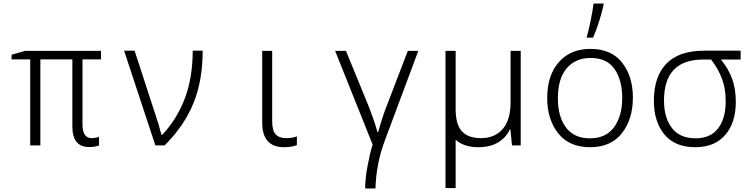

<svg xmlns="http://www.w3.org/2000/svg" viewBox="-20 -818 4240 1080"><path d="M537 0V-49Q519 -41 496 -41Q444 -41 444 -118V-484H548V-532H122L45 -510V-484H150V0H207V-484H387V-107Q387 9 481 9Q516 9 537 0Z M906 0Q1016 -110 1068 -237Q1120 -364 1120 -533H1064Q1064 -383 1020 -265.5Q976 -148 892 -59H889Q886 -69 881 -84.5Q876 -100 871 -122L737 -533H678L854 0Z M1650 -2V-51Q1625 -41 1590 -41Q1550 -41 1530.5 -62.5Q1511 -84 1511 -135V-532H1455V-128Q1455 10 1578 10Q1621 10 1650 -2Z M2092 242Q2096 101 2146 -31L2333 -532H2274L2152 -214Q2138 -177 2127 -142.5Q2116 -108 2107 -75H2103Q2093 -114 2078.5 -153.5Q2064 -193 2055 -217L1926 -532H1865L2076 -5Q2061 43 2047.5 115.5Q2034 188 2034 242Z M2670 10Q2739 10 2783.5 -18Q2828 -46 2848 -90H2851L2860 0H2909V-532H2852V-243Q2852 -143 2807.5 -92Q2763 -41 2685 -41Q2614 -41 2578.5 -79Q2543 -117 2543 -205V-532H2486V240H2543V-32Q2589 10 2670 10Z M3316 -606Q3333 -644 3349.5 -696Q3366 -748 3375 -790V-798H3319Q3314 -760 3302.5 -702.5Q3291 -645 3281 -613V-606ZM3540 -269Q3540 -388 3479.5 -465.5Q3419 -543 3301 -543Q3189 -543 3123.5 -468.5Q3058 -394 3058 -267Q3058 -146 3120 -68Q3182 10 3299 10Q3417 10 3478.5 -69Q3540 -148 3540 -269ZM3118 -265Q3118 -375 3167.5 -433.5Q3217 -492 3302 -492Q3394 -492 3437 -429.5Q3480 -367 3480 -267Q3480 -166 3434.5 -103Q3389 -40 3298 -40Q3209 -40 3163.5 -101Q3118 -162 3118 -265Z M4119 -246Q4119 -319 4097.5 -376.5Q4076 -434 4035 -483H4146V-533H3943Q3799 -533 3728.5 -460Q3658 -387 3658 -251Q3658 -134 3717 -62Q3776 10 3891 10Q4000 10 4059.5 -59Q4119 -128 4119 -246ZM3715 -252Q3715 -483 3935 -483H3980Q4020 -431 4041 -375.5Q4062 -320 4062 -249Q4062 -151 4019 -95.5Q3976 -40 3893 -40Q3804 -40 3759.5 -98Q3715 -156 3715 -252Z"/></svg>

Font: Noto Sans Mono UI Light
Style: Regular
Weight: 300
Designer: Monotype Design team
Foundry: Monotype Imaging Inc.
Version: 1.000